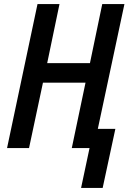

<svg xmlns="http://www.w3.org/2000/svg" viewBox="-20 -734 642 952"><path d="M382 198H489L552 -95H465L597 -714H487L426 -421H214L275 -714H166L15 0H124L193 -324H404L336 0H424Z"/></svg>

Font: Noto Sans Display SemiCondensed Medium
Style: Italic
Weight: 500
Width: 4
Italic angle: -12°
Designer: Monotype Design Team
Foundry: Monotype Imaging Inc.
Version: Version 1.900